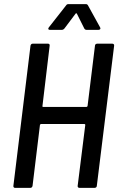

<svg xmlns="http://www.w3.org/2000/svg" viewBox="-20 -912 574 932"><path d="M353 -846 389 -774C391 -770 395 -767 400 -767H458C466 -767 470 -773 466 -779L407 -886C404 -891 401 -892 396 -892H313C308 -892 304 -891 301 -886L217 -779C212 -773 214 -767 222 -767H280C285 -767 290 -770 293 -774L347 -846C349 -848 352 -848 353 -846ZM441 -690 405 -397C404 -395 402 -393 400 -393H189C187 -393 185 -395 186 -397L221 -690C222 -696 219 -700 213 -700H139C133 -700 129 -696 128 -690L45 -10C44 -4 48 0 53 0H127C133 0 137 -4 138 -10L174 -306C175 -308 177 -310 179 -310H390C392 -310 394 -308 394 -306L357 -10C356 -4 360 0 366 0H439C445 0 450 -4 450 -10L534 -690C535 -696 531 -700 525 -700H452C446 -700 441 -696 441 -690Z"/></svg>

Font: Barlow Semi Condensed Medium
Style: Italic
Weight: 500
Width: 4
Italic angle: -7°
Designer: Jeremy Tribby
Foundry: Tribby Type
Version: Version 1.422;hotconv 1.0.109;makeotfexe 2.5.65596